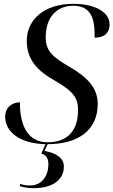

<svg xmlns="http://www.w3.org/2000/svg" viewBox="-20 -744 593 1004"><path d="M229 10C392 10 491 -66 491 -200C491 -280 443 -337 343 -395C260 -443 219 -475 219 -548C219 -661 283 -714 363 -714C472 -714 475 -619 475 -547C529 -547 553 -575 553 -616C553 -680 479 -724 363 -724C211 -724 120 -641 120 -531C120 -430 178 -373 262 -325C370 -264 388 -228 388 -168C388 -65 337 0 229 0C120 0 84 -96 84 -209C45 -209 7 -184 7 -133C7 -58 79 7 218 10L196 59C222 67 233 84 233 116C233 171 203 226 136 226C119 226 102 223 86 218L83 229C102 235 123 240 158 240C246 240 314 202 314 127C314 83 276 57 213 45L229 10Z"/></svg>

Font: Noto Serif Display
Style: Italic
Weight: 400
Italic angle: -12°
Designer: Monotype Design Team
Foundry: Monotype Imaging Inc.
Version: Version 2.009